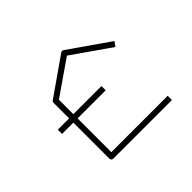

<svg xmlns="http://www.w3.org/2000/svg" viewBox="-114 -732 865 865"><g transform="rotate(-45 319.0 -299.0)"><path d="M355 -521 189 -406V-314H368V-287H189V-72H548V-45H176Q162 -45 162 -59V-287H90V-314H162V-413Q162 -421 168 -424L347 -549Q354 -554 362 -549L553 -416L537 -394Z"/></g></svg>

Font: Envoyer
Style: Regular
Weight: 400
Version: Version 0.1